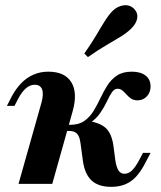

<svg xmlns="http://www.w3.org/2000/svg" viewBox="-20 -703 616 734"><path d="M404.8 11.3Q356.5 11.3 330.2 -12.9Q304 -37.1 296.8 -88.7L287.9 -154.8Q285.5 -173.4 280.2 -183.5Q275 -193.5 266.1 -198Q257.3 -202.4 244.4 -202.4H217.7L222.6 -225.8H248.4Q281.5 -225.8 302.4 -240.7Q323.4 -255.6 337.5 -278.6Q351.6 -301.6 363.7 -327.4Q375.8 -353.2 390.3 -376.2Q404.8 -399.2 427 -414.1Q449.2 -429 483.9 -429Q517.7 -429 536.7 -414.1Q555.6 -399.2 555.6 -372.6Q555.6 -350 541.5 -334.7Q527.4 -319.4 505.6 -319.4Q491.1 -319.4 481 -326.2Q471 -333.1 463.3 -341.9Q455.6 -350.8 447.6 -357.3Q439.5 -363.7 429.8 -363.7Q416.9 -363.7 407.7 -350Q398.4 -336.3 388.7 -315.3Q379 -294.4 363.7 -271.8Q348.4 -249.2 323.4 -232.3L318.5 -240.3Q364.5 -233.1 385.9 -212.1Q407.3 -191.1 413.7 -145.2L421 -89.5Q425 -63.7 433.1 -51.2Q441.1 -38.7 455.6 -38.7Q471 -38.7 484.3 -51.2Q497.6 -63.7 512.1 -91.1L526.6 -118.5H555.6L532.3 -74.2Q517.7 -46.8 500 -27.4Q482.3 -8.1 458.9 1.6Q435.5 11.3 404.8 11.3ZM50.8 0 138.7 -311.3Q147.6 -344.4 140.7 -361.7Q133.9 -379 112.9 -379Q95.2 -379 79.8 -366.1Q64.5 -353.2 50 -326.6L35.5 -298.4H6.5L24.2 -333.1Q41.1 -364.5 61.7 -385.5Q82.3 -406.5 108.1 -417.7Q133.9 -429 164.5 -429Q227.4 -429 252.4 -389.1Q277.4 -349.2 258.1 -279L179.8 0ZM316.1 -484.7 302.4 -498.4Q330.6 -538.7 348.8 -569.8Q366.9 -600.8 381.5 -623.8Q396 -646.8 411.3 -662.1Q429.8 -679.8 453.2 -682.7Q476.6 -685.5 493.5 -668.5Q508.1 -652.4 504.4 -632.3Q500.8 -612.1 479.8 -591.9Q463.7 -576.6 440.7 -562.5Q417.7 -548.4 387.1 -530.6Q356.5 -512.9 316.1 -484.7Z"/></svg>

Font: Playfair 5pt SemiExpanded Light ExtraBold
Style: Italic
Weight: 800
Italic angle: -15.6°
Version: Version 2.001;gftools[0.9.30]